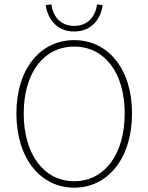

<svg xmlns="http://www.w3.org/2000/svg" viewBox="-20 -858 688 890"><path d="M324 12C480 12 592 -124 592 -332C592 -540 480 -672 324 -672C168 -672 56 -540 56 -332C56 -124 168 12 324 12ZM324 -18C184 -18 90 -142 90 -332C90 -522 184 -642 324 -642C464 -642 558 -522 558 -332C558 -142 464 -18 324 -18ZM324 -712C411 -712 449 -779 456 -834L430 -838C423 -786 391 -738 324 -738C257 -738 225 -786 218 -838L192 -834C199 -779 237 -712 324 -712Z"/></svg>

Font: Source Sans Pro ExtraLight
Style: Regular
Weight: 200
Designer: Paul D. Hunt
Foundry: Adobe Systems Incorporated
Version: Version 3.006;hotconv 1.0.111;makeotfexe 2.5.65597